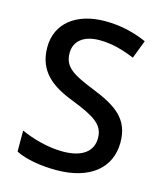

<svg xmlns="http://www.w3.org/2000/svg" viewBox="-110 -807 770 900"><g transform="rotate(15 275.0 -357.0)"><path d="M505 -193C505 -305 437 -353 316 -401C208 -444 166 -471 166 -537C166 -593 208 -631 287 -631C347 -631 403 -615 458 -592L492 -681C432 -707 367 -724 290 -724C151 -724 58 -653 58 -536C58 -419 133 -364 238 -324C352 -279 398 -250 398 -185C398 -122 350 -82 254 -82C179 -82 103 -105 50 -129V-27C98 -3 169 10 247 10C407 10 505 -66 505 -193Z"/></g></svg>

Font: Noto Sans Bassa Vah Medium
Style: Regular
Weight: 500
Designer: Monotype Design Team
Foundry: Monotype Imaging Inc.
Version: Version 2.002